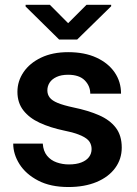

<svg xmlns="http://www.w3.org/2000/svg" viewBox="-20 -750 555 780"><path d="M257.8 9.8Q185.1 9.8 135 -16.4Q85 -42.5 59.3 -83Q33.7 -123.5 33.7 -166.5H153.8Q155.8 -136.2 171.1 -117.4Q186.5 -98.6 210.2 -90.3Q233.9 -82 259.8 -82Q290 -82 310.5 -90.1Q331.1 -98.1 341.6 -112.1Q352.1 -126 352.1 -144.5Q352.1 -161.1 343.5 -174.3Q335 -187.5 310.8 -198.7Q286.6 -210 239.7 -219.7Q184.1 -231.4 141.6 -251Q99.1 -270.5 75 -301.5Q50.8 -332.5 50.8 -377Q50.8 -420.4 75.7 -457Q100.6 -493.7 147 -515.9Q193.4 -538.1 256.8 -538.1Q323.7 -538.1 371.8 -515.9Q419.9 -493.7 445.8 -455.8Q471.7 -418 471.7 -369.6H346.7Q346.7 -400.9 324.2 -423.6Q301.8 -446.3 256.3 -446.3Q229 -446.3 210 -437.5Q190.9 -428.7 181.6 -414.3Q172.4 -399.9 172.4 -382.8Q172.4 -366.2 181.9 -353.8Q191.4 -341.3 214.4 -331.8Q237.3 -322.3 278.3 -313.5Q337.9 -301.3 382.1 -282Q426.3 -262.7 450.4 -231.2Q474.6 -199.7 474.6 -150.4Q474.6 -104 448 -67.6Q421.4 -31.2 372.6 -10.7Q323.7 9.8 257.8 9.8ZM431.6 -724.6 293.5 -589.4H220.2L84 -723.6V-730.5H182.6L256.8 -655.8L331.5 -730.5H431.6Z"/></svg>

Font: Heebo SemiBold
Style: Regular
Weight: 600
Designer: Oded Ezer
Foundry: Ezer Type House
Version: Version 3.100